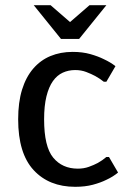

<svg xmlns="http://www.w3.org/2000/svg" viewBox="-20 -710 495 740"><path d="M50 0ZM270 -440Q244 -440 222 -430Q200 -420 184 -397.5Q168 -375 159 -338.5Q150 -302 150 -250Q150 -145 185 -102.5Q220 -60 280 -60Q303 -60 322.5 -67Q342 -74 357 -82Q375 -92 390 -105H400L435 -45Q416 -29 390 -17Q368 -6 338 2Q308 10 270 10Q169 10 109.5 -54.5Q50 -119 50 -250Q50 -316 65 -364.5Q80 -413 108 -445.5Q136 -478 174.5 -494Q213 -510 260 -510Q298 -510 328 -501.5Q358 -493 380 -482Q406 -470 425 -455L390 -395H380Q365 -407 347 -417Q332 -425 312.5 -432.5Q293 -440 270 -440ZM215 -560 110 -690H175L250 -625L325 -690H390L285 -560Z"/></svg>

Font: Scada
Style: Regular
Weight: 400
Designer: Jovanny Lemonad
Foundry: Jovanny Lemonad
Version: Version 3.005; ttfautohint (v0.91) -l 8 -r 50 -G 200 -x 0 -w